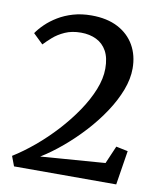

<svg xmlns="http://www.w3.org/2000/svg" viewBox="-84 -821 760 890"><g transform="rotate(10 296.0 -376.0)"><path d="M25 -46.5Q74 -77 124.5 -119.2Q175 -161.5 220.8 -211.5Q266.5 -261.5 302.5 -314.5Q338.5 -367.5 359.5 -420Q380.5 -472.5 380.5 -519.5Q380.5 -570 362.8 -602Q345 -634 313.5 -649.2Q282 -664.5 241.5 -664.5Q198 -664.5 165.8 -650Q133.5 -635.5 111 -615.5Q88.5 -595.5 73.5 -579.5L27 -624.5Q41.5 -646 64.5 -668.2Q87.5 -690.5 118.8 -709.5Q150 -728.5 189.2 -740Q228.5 -751.5 275.5 -751.5Q348.5 -751.5 399.8 -724.8Q451 -698 478 -650.8Q505 -603.5 505 -542Q505 -493 484.8 -439.8Q464.5 -386.5 429.2 -333.2Q394 -280 348.8 -230.5Q303.5 -181 253.5 -138.8Q203.5 -96.5 154 -66L457.5 -89L493.5 -172.5L549 -161L523.5 0H42.5Z"/></g></svg>

Font: Merriweather Light 18pt SemiBold
Style: Regular
Weight: 600
Version: Version 2.100